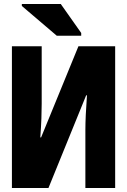

<svg xmlns="http://www.w3.org/2000/svg" viewBox="-20 -947 640 967"><path d="M40 0V-714H190V-424Q190 -392 188.5 -350.5Q187 -309 183 -255H187L375 -714H560V0H410V-294Q410 -325 412 -368.5Q414 -412 418 -467H414L224 0ZM266 -767 90 -917V-927H286L389 -781V-767Z"/></svg>

Font: Noto Sans Mono Black
Style: Regular
Weight: 900
Designer: Monotype Design Team
Foundry: Monotype Imaging Inc.
Version: Version 2.014